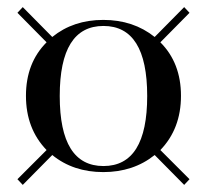

<svg xmlns="http://www.w3.org/2000/svg" viewBox="-20 -500 582 540"><path d="M431 -381Q489 -323 489 -230.5Q489 -138 431 -78L513 4L498 20L415 -64Q355 -16 270.5 -16Q186 -16 127 -64L44 20L29 4L111 -78Q53 -138 53 -230.5Q53 -323 111 -381L29 -464L44 -480L127 -396Q186 -444 270.5 -444Q355 -444 415 -396L498 -480L513 -464ZM271 -33Q394 -33 394 -230Q394 -427 271 -427Q148 -427 148 -230Q148 -33 271 -33Z"/></svg>

Font: Elsie
Style: Regular
Weight: 400
Designer: Alejandro Inler
Foundry: Alejandro Inler
Version: 1.002